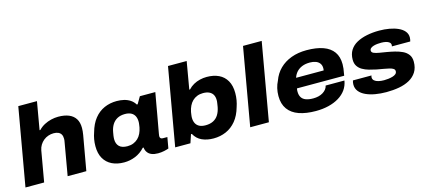

<svg xmlns="http://www.w3.org/2000/svg" viewBox="-56 -1220 3853 1728"><g transform="rotate(-15 1870.5 -356.0)"><path d="M18 0 145 -724H319L274 -465H281Q306 -491 336.5 -507Q367 -523 400.5 -531Q434 -539 466 -539Q525 -539 565.5 -522Q606 -505 627 -471.5Q648 -438 648 -386Q648 -371 646.5 -355.5Q645 -340 642 -322L585 0H411L464 -305Q466 -313 466.5 -320.5Q467 -328 467 -335Q467 -359 458 -374.5Q449 -390 431.5 -398Q414 -406 388 -406Q362 -406 337.5 -397.5Q313 -389 293.5 -373Q274 -357 260.5 -335Q247 -313 242 -286L192 0Z M936 12Q871 12 823 -11.5Q775 -35 748.5 -81Q722 -127 722 -195Q722 -229 727.5 -260Q733 -291 743 -319Q764 -395 803 -443.5Q842 -492 895 -515.5Q948 -539 1011 -539Q1046 -539 1078 -531.5Q1110 -524 1136 -507Q1162 -490 1179 -462H1187L1225 -527H1369L1347 -404Q1341 -369 1334.5 -332.5Q1328 -296 1322 -262.5Q1316 -229 1311 -201.5Q1306 -174 1303 -156.5Q1300 -139 1300 -135Q1300 -121 1307 -114.5Q1314 -108 1327 -108H1369L1351 -6Q1336 0 1308.5 6Q1281 12 1251 12Q1216 12 1191.5 2Q1167 -8 1154 -27Q1147 -36 1143 -47.5Q1139 -59 1138 -72H1130Q1091 -29 1040.5 -8.5Q990 12 936 12ZM1002 -121Q1033 -121 1057.5 -131Q1082 -141 1100.5 -158.5Q1119 -176 1131 -201Q1143 -226 1149 -256Q1151 -271 1152.5 -280Q1154 -289 1154.5 -296Q1155 -303 1155 -308Q1155 -339 1144 -361Q1133 -383 1110.5 -395Q1088 -407 1053 -407Q1011 -407 981.5 -391Q952 -375 934 -346Q916 -317 909 -277Q905 -257 903.5 -245Q902 -233 901.5 -226Q901 -219 901 -213Q901 -170 925.5 -145.5Q950 -121 1002 -121Z M1769 12Q1709 12 1662 -9Q1615 -30 1589 -78H1581L1555 0H1413L1540 -724H1714L1670 -469H1677Q1699 -493 1727 -508.5Q1755 -524 1786.5 -531.5Q1818 -539 1850 -539Q1914 -539 1961.5 -516.5Q2009 -494 2035.5 -448Q2062 -402 2062 -333Q2062 -299 2056.5 -267.5Q2051 -236 2041 -207Q2020 -132 1980 -83.5Q1940 -35 1886 -11.5Q1832 12 1769 12ZM1730 -121Q1772 -121 1802 -136.5Q1832 -152 1850 -181Q1868 -210 1876 -251Q1879 -271 1881 -282.5Q1883 -294 1883.5 -301Q1884 -308 1884 -314Q1884 -343 1873 -363.5Q1862 -384 1839 -395.5Q1816 -407 1780 -407Q1750 -407 1725 -397Q1700 -387 1681.5 -369Q1663 -351 1651 -326Q1639 -301 1633 -271Q1631 -257 1629.5 -247Q1628 -237 1627.5 -230.5Q1627 -224 1627 -219Q1627 -189 1638 -167Q1649 -145 1671.5 -133Q1694 -121 1730 -121Z M2112 0 2239 -724H2413L2286 0Z M2722 12Q2631 12 2565.5 -11Q2500 -34 2465 -82.5Q2430 -131 2430 -205Q2430 -243 2438 -277Q2446 -311 2461 -340Q2484 -404 2529 -448Q2574 -492 2637.5 -515.5Q2701 -539 2780 -539Q2871 -539 2934 -516.5Q2997 -494 3029.5 -448.5Q3062 -403 3062 -333Q3062 -317 3059.5 -293.5Q3057 -270 3049 -229H2609Q2607 -222 2606.5 -214.5Q2606 -207 2606 -200Q2606 -167 2619.5 -145.5Q2633 -124 2660.5 -114Q2688 -104 2728 -104Q2754 -104 2777 -109.5Q2800 -115 2818 -126Q2836 -137 2848.5 -152Q2861 -167 2865 -187H3040Q3032 -139 3006 -102.5Q2980 -66 2938 -40.5Q2896 -15 2841.5 -1.5Q2787 12 2722 12ZM2626 -323H2883Q2884 -329 2884.5 -334.5Q2885 -340 2885 -344Q2885 -370 2872 -388Q2859 -406 2835.5 -415Q2812 -424 2781 -424Q2739 -424 2708 -411.5Q2677 -399 2656.5 -376.5Q2636 -354 2626 -323Z M3379 12Q3325 12 3276 3.5Q3227 -5 3189 -22.5Q3151 -40 3129.5 -67Q3108 -94 3108 -130Q3108 -139 3109.5 -149Q3111 -159 3114 -168H3287Q3285 -163 3284 -158.5Q3283 -154 3283 -150Q3283 -132 3297 -120Q3311 -108 3334.5 -102.5Q3358 -97 3386 -97Q3405 -97 3426 -99.5Q3447 -102 3466 -107.5Q3485 -113 3496.5 -123Q3508 -133 3508 -149Q3508 -164 3495 -172.5Q3482 -181 3459.5 -186.5Q3437 -192 3407.5 -197Q3378 -202 3345 -208Q3311 -215 3277.5 -224.5Q3244 -234 3217.5 -249.5Q3191 -265 3175.5 -289Q3160 -313 3160 -348Q3160 -400 3183 -436.5Q3206 -473 3247 -495.5Q3288 -518 3342 -529Q3396 -540 3457 -540Q3507 -540 3552 -532Q3597 -524 3632.5 -508Q3668 -492 3688.5 -467.5Q3709 -443 3709 -410Q3709 -400 3707 -389.5Q3705 -379 3703 -373H3532Q3533 -378 3533.5 -381Q3534 -384 3534 -386Q3534 -401 3522 -411Q3510 -421 3490.5 -425.5Q3471 -430 3447 -430Q3432 -430 3413.5 -428.5Q3395 -427 3377.5 -422Q3360 -417 3349 -408Q3338 -399 3338 -385Q3338 -369 3357 -360.5Q3376 -352 3407 -347Q3438 -342 3474 -336Q3510 -330 3547 -321Q3584 -312 3616 -297Q3648 -282 3667.5 -256Q3687 -230 3687 -190Q3687 -133 3662.5 -94Q3638 -55 3595.5 -31.5Q3553 -8 3497.5 2Q3442 12 3379 12Z"/></g></svg>

Font: Archivo SemiExpanded ExtraBold
Style: Italic
Weight: 800
Width: 6
Italic angle: -10°
Designer: Hector Gatti
Foundry: Omnibus-Type
Version: Version 2.001